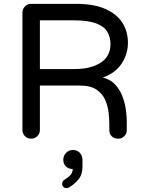

<svg xmlns="http://www.w3.org/2000/svg" viewBox="-20 -718 752 1001"><path d="M142 5Q123 5 110 -8Q97 -21 97 -40V-652Q97 -671 110 -684.5Q123 -698 142 -698H375Q470 -698 530 -671Q590 -644 618.5 -598.5Q647 -553 647 -495Q647 -437 614.5 -387Q582 -337 516 -314Q558 -303 583 -274.5Q608 -246 620.5 -210Q633 -174 637 -140.5Q641 -107 641 -86V-40Q641 -21 628 -8Q615 5 596 5Q575 5 562.5 -7.5Q550 -20 550 -40V-70Q550 -95 546.5 -129Q543 -163 529 -196Q515 -229 483.5 -250.5Q452 -272 395 -272H188V-40Q188 -21 174.5 -8Q161 5 142 5ZM188 -358H369Q453 -358 504.5 -391Q556 -424 556 -488Q556 -525 539 -553Q522 -581 480 -596.5Q438 -612 364 -612H188ZM326 263Q317 263 310.5 256.5Q304 250 304 240Q304 226 316 219Q335 208 347 195Q359 182 359 163Q337 163 323.5 149.5Q310 136 310 115Q310 94 324.5 79Q339 64 360 64Q383 64 396.5 79Q410 94 410 117V150Q410 193 388.5 218Q367 243 342 258Q334 263 326 263Z"/></svg>

Font: Varela Round
Style: Regular
Weight: 400
Designer: Joe Prince, Avraham Cornfeld
Foundry: Joe Prince, Avraham Cornfeld
Version: Version 3.010; ttfautohint (v1.8.4.7-5d5b)